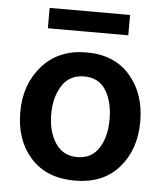

<svg xmlns="http://www.w3.org/2000/svg" viewBox="-51 -727 666 780"><g transform="rotate(5 282.5 -337.0)"><path d="M448 -599H120V-682H448ZM284.5 -417Q225 -417 194.5 -370Q164 -323 164 -252.5Q164 -182 195 -135Q226 -88 284 -88Q342 -88 372 -134Q402 -180 402 -252Q402 -324 373 -370.5Q344 -417 284.5 -417ZM285.5 -515Q399 -515 463 -441.5Q527 -368 527 -254Q527 -140 462.5 -66Q398 8 282.5 8Q167 8 102.5 -64Q38 -136 38 -250Q38 -364 105 -439.5Q172 -515 285.5 -515Z"/></g></svg>

Font: Hind Colombo SemiBold
Style: Regular
Weight: 600
Designer: Jyotish Sonowal, Aditi Pimprikar
Foundry: Indian Type Foundry
Version: Version 1.000;PS 1.0;hotconv 1.0.86;makeotf.lib2.5.63406; tt